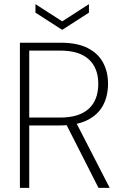

<svg xmlns="http://www.w3.org/2000/svg" viewBox="-20 -906 600 926"><path d="M76 0V-700H272Q353 -700 403.5 -674Q454 -648 477.5 -603.5Q501 -559 501 -502Q501 -443 477 -398Q453 -353 402 -327Q351 -301 269 -301H121V0ZM455 0 293 -319H345L509 0ZM121 -339H270Q361 -339 407.5 -381Q454 -423 454 -502Q454 -578 408 -620Q362 -662 270 -662H121ZM280 -762 151 -845V-886L280 -803L409 -886V-845Z"/></svg>

Font: DM Sans 24pt ExtraLight
Style: Regular
Weight: 250
Designer: Colophon Foundry, Jonny Pinhorn
Foundry: Colophon Foundry
Version: Version 4.004;gftools[0.9.30]